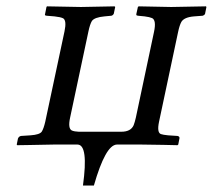

<svg xmlns="http://www.w3.org/2000/svg" viewBox="-20 -451 664 599"><path d="M460.4 -351.1Q468.3 -387.7 454.6 -394.5Q446.8 -397.9 431.2 -399.9L410.6 -401.9Q405.8 -402.3 405.3 -404.8Q405.3 -406.2 405.3 -407.2L410.2 -429.2L412.6 -431.2L514.2 -429.2L622.6 -431.2L624 -429.2L619.6 -407.2Q617.2 -403.3 612.3 -401.9L585.9 -399.9Q554.7 -397.5 545.9 -382.8Q540 -372.1 535.6 -351.1L476.1 -70.8Q469.2 -37.6 481.9 -32.7Q488.8 -30.3 504.4 -28.8L533.7 -26.9Q540.5 -25.4 540 -20L536.1 0L533.7 2Q530.3 2 490.7 1Q430.7 0 422.9 0H344.2Q309.1 1.5 272.9 127.9H238.8Q256.3 1 222.2 0H146Q142.1 0 66.9 1.5Q34.2 2 33.7 2L32.2 0L36.1 -19Q39.1 -25.9 45.9 -26.9L75.2 -28.8Q104 -30.8 110.4 -40.5Q116.2 -49.8 121.1 -70.8L181.2 -353Q188.5 -387.2 176.8 -394Q168.5 -397.9 149.9 -399.9L125.5 -401.9Q120.6 -402.3 120.1 -404.8Q120.1 -406.2 120.6 -407.2L125 -429.2L126.5 -431.2L232.4 -429.2L337.4 -431.2L339.4 -429.2L335 -408.2Q332.5 -403.3 327.6 -401.9L306.2 -399.9Q274.4 -397 266.6 -385.3Q260.7 -375.5 255.9 -353L198.7 -84Q191.4 -50.3 204.1 -43.9Q211.9 -40.5 225.6 -40H358.4Q388.2 -40 397 -60.5Q400.4 -69.3 403.8 -84Z"/></svg>

Font: Linux Libertine Display Slanted O
Style: Slanted
Weight: 400
Designer: Philipp H. Poll
Foundry: Philipp H. Poll
Version: Version 5.0.9